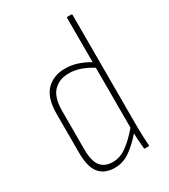

<svg xmlns="http://www.w3.org/2000/svg" viewBox="-173 -767 755 858"><g transform="rotate(-30 205.0 -337.5)"><path d="M163 8Q111 8 84 -24.5Q57 -57 57 -131V-331Q57 -413 93.5 -450.5Q130 -488 190 -488Q223 -488 253 -478Q283 -468 312 -451V-679Q312 -683 316 -683H336Q340 -683 340 -679V-112Q340 -55 344 -5Q344 0 340 0H322Q318 0 318 -4Q316 -24 314.5 -44.5Q313 -65 313 -83Q275 -40 240 -16Q205 8 163 8ZM85 -132Q85 -71 106 -45Q127 -19 168 -19Q206 -19 241 -44.5Q276 -70 312 -113V-422Q280 -442 251.5 -451.5Q223 -461 194 -461Q145 -461 115 -430.5Q85 -400 85 -329Z"/></g></svg>

Font: Sofia Sans Cond ExtraLight
Style: Regular
Weight: 200
Width: 3
Designer: Botio Nikoltchev, Ani Petrova
Foundry: lettersoup
Version: Version 4.100; ttfautohint (v1.8.3)